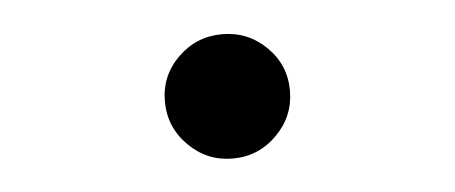

<svg xmlns="http://www.w3.org/2000/svg" viewBox="-28 -422 616 260"><g transform="rotate(-5 280.0 -291.5)"><path d="M340 -351.5Q365 -327 365 -292Q365 -257 340 -232Q315 -207 280 -207Q245 -207 220 -232Q195 -257 195 -292Q195 -327 220 -351.5Q245 -376 280 -376Q315 -376 340 -351.5Z"/></g></svg>

Font: Brass Mono
Style: Regular
Weight: 400
Monospace: yes
Version: Version 1.100; ttfautohint (v1.8.3) -l 8 -r 50 -G 200 -x 14 